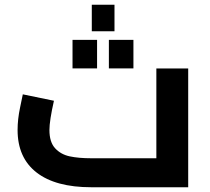

<svg xmlns="http://www.w3.org/2000/svg" viewBox="-20 -788 882 808"><path d="M772 -500V0H364Q214 0 134 -62Q54 -124 54 -241Q54 -286 64.5 -335.5Q75 -385 76 -391L207 -364Q188 -280 188 -241Q188 -190 212 -164Q236 -138 273.5 -130Q311 -122 364 -122H638V-500ZM438.2 -500.1H541.5V-620.1H438.2ZM285.2 -500.1H388.5V-620.1H285.2ZM366.3 -656.3H461.8V-768.2H366.3Z"/></svg>

Font: Cairo
Style: Bold
Weight: 700
Designer: Mohamed Gaber
Foundry: Kief Type Foundry
Version: Version 2.100